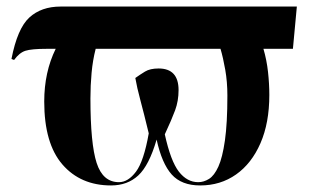

<svg xmlns="http://www.w3.org/2000/svg" viewBox="-20 -556 955 586"><path d="M319 10Q226 10 170.5 -54Q115 -118 115 -246Q115 -336 150 -407H123Q76 -407 57.5 -401Q39 -395 23 -373L15 -376Q33 -469 69.5 -502.5Q106 -536 165 -536H886L874 -407H784Q794 -373 798 -336.5Q802 -300 802 -266Q802 -181 775 -119Q748 -57 700.5 -23.5Q653 10 591 10Q534 10 504 -23.5Q474 -57 458 -130Q435 -51 402 -20.5Q369 10 319 10ZM585 0Q602 0 618 -10Q634 -20 646.5 -47.5Q659 -75 666.5 -127.5Q674 -180 674 -264Q674 -306 667.5 -343Q661 -380 653 -407H272Q263 -372 259.5 -333.5Q256 -295 256 -256Q256 -117 275 -58.5Q294 0 343 0Q371 0 395 -32Q419 -64 434 -149Q419 -211 408.5 -250Q398 -289 393 -318Q407 -328 422.5 -337.5Q438 -347 464 -347Q525 -347 525 -281Q525 -248 514.5 -219.5Q504 -191 483 -146Q501 -64 526 -32Q551 0 585 0Z"/></svg>

Font: Noto Serif Display SemiCondensed
Style: Bold
Weight: 700
Width: 4
Designer: Monotype Design Team
Foundry: Monotype Imaging Inc.
Version: Version 2.009